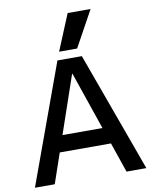

<svg xmlns="http://www.w3.org/2000/svg" viewBox="-105 -1077 915 1154"><g transform="rotate(-10 353.0 -500.0)"><path d="M13 0 279 -730H428L693 0H572L354 -636H352L134 0ZM151 -183V-283H556V-183ZM408 -780H298L389 -1000H529Z"/></g></svg>

Font: M PLUS 2 Medium
Style: Regular
Weight: 500
Designer: Coji Morishita
Foundry: UNDERFOREST DESIGN
Version: Version 1.001